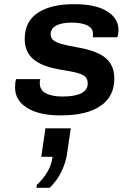

<svg xmlns="http://www.w3.org/2000/svg" viewBox="-20 -541 640 917"><path d="M266 10Q168 10 110 -25.5Q52 -61 52 -123Q52 -135 53 -145Q54 -155 57 -163H173Q171 -159 170.5 -155Q170 -151 170 -144Q170 -111 199 -95.5Q228 -80 279 -80Q337 -80 368 -95.5Q399 -111 399 -143Q399 -161 389 -172.5Q379 -184 351.5 -192Q324 -200 271 -208Q180 -223 139 -258.5Q98 -294 98 -354Q98 -439 161 -480Q224 -521 330 -521H337Q437 -521 491.5 -487Q546 -453 546 -398Q546 -389 544.5 -380Q543 -371 540 -363H423Q424 -368 424 -371Q424 -374 424 -379Q424 -407 396.5 -420Q369 -433 323 -433Q275 -433 248.5 -419Q222 -405 222 -377Q222 -362 232 -351.5Q242 -341 271.5 -332Q301 -323 359 -313Q418 -302 454.5 -283.5Q491 -265 508.5 -236Q526 -207 526 -166Q526 -80 460 -35Q394 10 273 10ZM154 356 156 342Q189 311 208 277Q227 243 231 208H177L197 72H318L301 188Q295 234 273.5 278.5Q252 323 217 356Z"/></svg>

Font: Chivo Mono Medium SemiBold
Style: Italic
Weight: 600
Italic angle: -8.05°
Monospace: yes
Version: Version 1.008